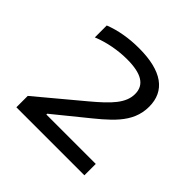

<svg xmlns="http://www.w3.org/2000/svg" viewBox="-169 -846 1014 1014"><g transform="rotate(45 337.5 -339.5)"><path d="M591 -85H222V-91L366 -208C482 -302 577 -373 577 -498C577 -616 491 -679 321 -679C246 -679 175 -667 115 -643V-554C179 -580 250 -593 318 -593C424 -593 477 -561 477 -493C477 -425 425 -371 332 -293L83 -85V0H591Z"/></g></svg>

Font: LT Wave Alt
Style: Regular
Weight: 400
Designer: Daniel Lyons
Version: Version 2.5 (Glyphs App)